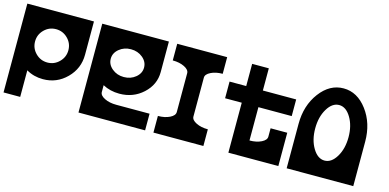

<svg xmlns="http://www.w3.org/2000/svg" viewBox="-62 -965 2645 1305"><g transform="rotate(15 1260.0 -312.5)"><path d="M117.2 -390.6Q117.2 -342.3 151.6 -307.9Q186 -273.4 234.4 -273.4Q282.7 -273.4 317.1 -307.9Q351.6 -342.3 351.6 -390.6Q351.6 -439 317.1 -473.4Q282.7 -507.8 234.4 -507.8Q186 -507.8 151.6 -473.4Q117.2 -439 117.2 -390.6ZM0 -625H468.8V-390.6Q468.8 -293.5 400.1 -224.9Q331.5 -156.2 234.4 -156.2Q169.4 -156.2 117.2 -187V0H0Z M761.7 -507.8Q713.4 -507.8 679 -479.2Q644.5 -450.7 644.5 -410.2Q644.5 -369.6 679 -341.1Q713.4 -312.5 761.7 -312.5Q810.1 -312.5 844.5 -341.1Q878.9 -369.6 878.9 -410.2Q878.9 -450.7 844.5 -479.2Q810.1 -507.8 761.7 -507.8ZM527.3 -625H996.1V-410.2Q996.1 -321.3 927.5 -258.3Q858.9 -195.3 761.7 -195.3Q696.8 -195.3 644.5 -223.6V-175.8Q644.5 -151.4 679 -134.3Q713.4 -117.2 761.7 -117.2H996.1V0H527.3Z M1171.9 -175.8V-449.2Q1171.9 -473.6 1137.5 -490.7Q1103 -507.8 1054.7 -507.8V-625H1406.2V-507.8Q1357.9 -507.8 1323.7 -490.7Q1289.1 -473.6 1289.1 -449.7V-175.8Q1289.1 -151.4 1323.7 -134.3Q1357.9 -117.2 1406.2 -117.2V0H1054.7V-117.2Q1103 -117.2 1137.5 -134.3Q1171.9 -151.4 1171.9 -175.8Z M1699.2 -468.8H1933.6V-351.6H1699.2V-117.2Q1747.6 -117.2 1782.2 -134.3Q1816.4 -151.4 1816.4 -175.8V-234.4H1933.6V0H1582V-351.6H1464.8V-468.8H1582V-625H1699.2Z M2343.8 -312.5Q2343.8 -393.6 2309.3 -450.7Q2274.9 -507.8 2226.6 -507.8Q2178.2 -507.8 2143.8 -450.7Q2109.4 -393.6 2109.4 -312.5Q2109.4 -231.4 2143.8 -174.3Q2178.2 -117.2 2226.6 -117.2Q2274.9 -117.2 2309.3 -174.3Q2343.8 -231.4 2343.8 -312.5ZM2460.9 0H1992.2V-312.5Q1992.2 -441.9 2060.8 -533.4Q2129.4 -625 2226.6 -625Q2323.7 -625 2392.3 -533.4Q2460.9 -441.9 2460.9 -312.5Z"/></g></svg>

Font: Leporid
Style: Regular
Weight: 400
Designer: GGBotNet
Foundry: GGBotNet
Version: 1.00